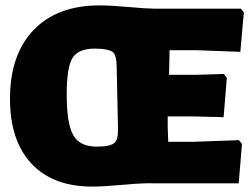

<svg xmlns="http://www.w3.org/2000/svg" viewBox="-20 -679 929 711"><path d="M348 -659Q390 -659 456.5 -653Q523 -647 550 -647H872L883 -633L870 -487L711 -493H608L606 -402H705L809 -405L820 -391L808 -245L692 -248H601V-210L603 -154H699L865 -160L876 -146L864 0H550Q517 -2 439.5 5Q362 12 322 12Q176 12 96.5 -73Q17 -158 17 -313Q17 -477 104.5 -568Q192 -659 348 -659ZM331 -499Q269 -499 248 -463.5Q227 -428 227 -330Q227 -222 251 -179Q275 -136 338 -136Q390 -136 405 -151Q418 -164 417 -205L412 -434Q411 -472 401 -483Q386 -499 331 -499Z"/></svg>

Font: Alegreya Sans SC Black
Style: Regular
Weight: 900
Designer: Juan Pablo del Peral
Foundry: Huerta Tipografica
Version: Version 2.007